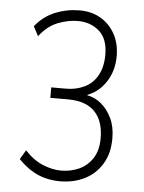

<svg xmlns="http://www.w3.org/2000/svg" viewBox="-52 -755 602 805"><g transform="rotate(5 249.0 -352.5)"><path d="M230 8Q198 8 167.5 0Q137 -8 109 -25.5Q81 -43 55 -70L78 -109Q114 -70 154.5 -53.5Q195 -37 231 -37Q271 -37 306 -52.5Q341 -68 363 -101.5Q385 -135 385 -186Q385 -260 347 -298.5Q309 -337 235 -337H160V-381H222Q265 -381 300 -398Q335 -415 354.5 -450.5Q374 -486 374 -537Q374 -604 337.5 -636Q301 -668 247 -668Q207 -668 164 -651.5Q121 -635 86 -590L65 -630Q99 -673 148 -693Q197 -713 251 -713Q301 -713 339 -691Q377 -669 399.5 -629Q422 -589 422 -535Q422 -475 392.5 -428.5Q363 -382 314 -363V-361Q347 -355 373.5 -332.5Q400 -310 417 -274.5Q434 -239 434 -190Q434 -127 407 -82.5Q380 -38 334 -15Q288 8 230 8Z"/></g></svg>

Font: Nunito Sans 7pt Condensed ExtraLight
Style: Regular
Weight: 250
Width: 3
Designer: Vernon Adams
Foundry: Vernon Adams
Version: Version 3.101;gftools[0.9.27]